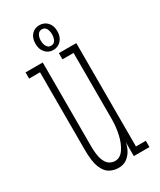

<svg xmlns="http://www.w3.org/2000/svg" viewBox="-175 -723 659 793"><g transform="rotate(-30 154.5 -327.0)"><path d="M145.5 11Q124 11 104.5 0.8Q85 -9.5 73 -38.5Q61 -67.5 61 -123.5V-493.5H9V-523H91V-125.5Q91 -82 99.2 -59.5Q107.5 -37 120.5 -29Q133.5 -21 147.5 -21Q171.5 -21 188 -45Q204.5 -69 212.8 -105Q221 -141 221 -177.5V-493.5H168V-523H251V-30H298V0H223.5V-67.5Q221.5 -51.5 212.5 -33.2Q203.5 -15 187 -2Q170.5 11 145.5 11ZM155.5 -545.5Q133 -545.5 118.2 -561.8Q103.5 -578 103.5 -604.5Q103.5 -632 118.2 -647.8Q133 -663.5 155.5 -663.5Q178 -663.5 193 -647.8Q208 -632 208 -604.5Q208 -578 193 -561.8Q178 -545.5 155.5 -545.5ZM155.5 -565.5Q170 -565.5 176.2 -577Q182.5 -588.5 182.5 -605.5Q182.5 -620.5 176.2 -632Q170 -643.5 155.5 -643.5Q142.5 -643.5 135.8 -632Q129 -620.5 129 -605.5Q129 -588.5 135.8 -577Q142.5 -565.5 155.5 -565.5Z"/></g></svg>

Font: Imbue 10pt Thin
Style: Regular
Weight: 100
Designer: Tyler Finck
Foundry: Etcetera Type Company
Version: Version 1.102; ttfautohint (v1.8.3)